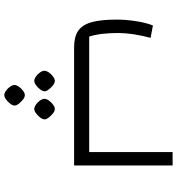

<svg xmlns="http://www.w3.org/2000/svg" viewBox="16 -526 843 916"><g transform="rotate(90 438.0 -68.5)"><path d="M206 0Q156 0 127.5 -19.5Q99 -39 86.5 -83Q74 -127 74 -203Q74 -247 81.5 -295.5Q89 -344 102 -376L161 -365Q150 -323 144 -284Q138 -245 138 -212Q138 -168 142 -134.5Q146 -101 155 -72H706V-470H770V0ZM434 333Q425 333 413.5 325Q402 317 394 305.5Q386 294 386 284Q386 275 394 263.5Q402 252 413.5 243.5Q425 235 434 235Q444 235 455 243.5Q466 252 475 263.5Q484 275 484 284Q484 293 475 305Q466 317 454.5 325Q443 333 434 333ZM366 190Q357 190 345.5 182Q334 174 326 162.5Q318 151 318 141Q318 132 326 120.5Q334 109 345.5 100.5Q357 92 366 92Q376 92 387 100.5Q398 109 407 120.5Q416 132 416 141Q416 150 407 162Q398 174 386.5 182Q375 190 366 190ZM500 190Q491 190 479.5 182Q468 174 460 162.5Q452 151 452 141Q452 132 460 120.5Q468 109 479.5 100.5Q491 92 500 92Q510 92 521 100.5Q532 109 541 120.5Q550 132 550 141Q550 150 541 162Q532 174 520.5 182Q509 190 500 190Z"/></g></svg>

Font: Changa ExtraLight Light
Style: Regular
Weight: 300
Version: Version 3.002; ttfautohint (v1.8.2)